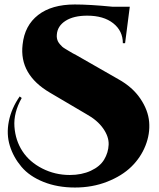

<svg xmlns="http://www.w3.org/2000/svg" viewBox="-20 -734 711 858"><path d="M322 -487 509 -380Q572 -345 607 -293.5Q642 -242 646.5 -189Q651 -136 630 -83Q609 -30 567 11Q525 52 459 78Q393 104 315 104Q237 104 174.5 79Q112 54 76 11.5Q40 -31 24 -82.5Q8 -134 19.5 -192Q31 -250 68 -303L77 -296Q40 -230 44.5 -168Q49 -106 80.5 -58Q112 -10 169 19Q226 48 292 48Q345 48 386 29Q427 10 445.5 -21Q464 -52 465.5 -87.5Q467 -123 441 -160Q415 -197 366 -224L203 -320Q65 -401 81 -535Q90 -620 150.5 -667Q211 -714 314 -714Q380 -714 482 -704H560L539 -541H529Q529 -596 486 -630Q443 -664 370 -664Q309 -664 273 -641Q237 -618 234 -580Q233 -571 234.5 -563Q236 -555 239 -549Q242 -543 248 -536Q254 -529 258.5 -525Q263 -521 273 -515Q283 -509 288 -506Q293 -503 305 -496Q317 -489 322 -487Z"/></svg>

Font: Cinzel Decorative Black
Style: Regular
Weight: 900
Designer: Natanael Gama
Version: Version 1.001;PS 001.001;hotconv 1.0.56;makeotf.lib2.0.21325